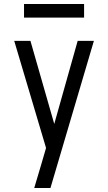

<svg xmlns="http://www.w3.org/2000/svg" viewBox="-20 -939 540 959"><path d="M151 0Q160 -30 169 -60.5Q178 -91 187 -121L210 -200L51 -735H132L251 -320L368 -735H449L232 0ZM100 -851V-919H400V-851Z"/></svg>

Font: Iosevka Term SS14
Style: Regular
Weight: 400
Monospace: yes
Designer: Belleve Invis
Foundry: Belleve Invis
Version: Version 24.1.1; ttfautohint (v1.8.4)